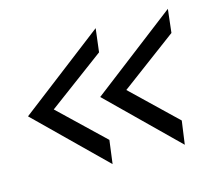

<svg xmlns="http://www.w3.org/2000/svg" viewBox="-64 -509 569 515"><g transform="rotate(-15 220.5 -252.0)"><path d="M204.5 -253 441 -434.5 433.5 -369.5 277 -253 399.5 -135.5 390.5 -70.5ZM240.5 -434.5 232.5 -369.5 75.5 -253 198.5 -135.5 190 -70.5 4 -253Z"/></g></svg>

Font: HK Grotesk Light
Style: Italic
Weight: 300
Italic angle: -16°
Designer: Alfredo Marco Pradil
Foundry: Hanken Design Co.
Version: Version 3.001